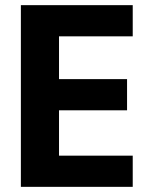

<svg xmlns="http://www.w3.org/2000/svg" viewBox="-20 -725 583 745"><path d="M61 0V-705H495V-584H209V-418H473V-297H209V-121H495V0Z"/></svg>

Font: Nunito Sans 12pt ExtraLight
Style: Weight 830 Width 84 Optical size 12.0 YTLC 445
Weight: 830
Width: 4
Designer: Vernon Adams
Foundry: Vernon Adams
Version: Version 3.101;gftools[0.9.27]